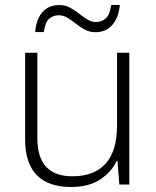

<svg xmlns="http://www.w3.org/2000/svg" viewBox="-20 -743 630 773"><path d="M500.5 -530.8V0H460.4L453.1 -95.7H450.2Q429.7 -51.8 384 -21Q338.4 9.8 266.6 9.8Q81.1 9.8 81.1 -183.1V-530.8H130.4V-188Q130.4 -108.4 166.3 -70.8Q202.1 -33.2 271.5 -33.2Q358.9 -33.2 405 -84Q451.2 -134.8 451.2 -237.8V-530.8ZM121.6 -613.8Q126 -667 151.4 -694.8Q176.8 -722.7 218.3 -722.7Q242.2 -722.7 261.5 -712.4Q280.8 -702.1 297.6 -688.7Q314.5 -675.3 331.3 -664.8Q348.1 -654.3 366.7 -654.3Q389.2 -654.3 405.8 -668.9Q422.4 -683.6 427.7 -723.1H462.4Q457.5 -670.9 431.6 -642.1Q405.8 -613.3 364.7 -613.3Q340.8 -613.3 321.8 -623.5Q302.7 -633.8 286.1 -647.2Q269.5 -660.6 252.4 -671.1Q235.4 -681.6 215.8 -681.6Q193.8 -681.6 177.7 -667.2Q161.6 -652.8 156.2 -613.8Z"/></svg>

Font: Open Sans Light
Style: Regular
Weight: 300
Designer: Monotype Design Team
Foundry: Monotype Imaging Inc.
Version: Version 3.000; ttfautohint (v1.8.4)